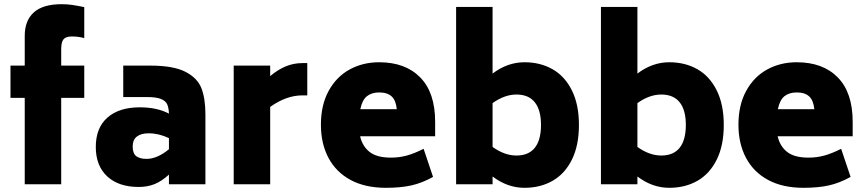

<svg xmlns="http://www.w3.org/2000/svg" viewBox="-20 -879 4118 916"><path d="M272 -645V-566H382V-412H272V0H98V-412H30V-566H98V-708Q98 -781 141.5 -820Q185 -859 274 -859Q301 -859 324.5 -855.5Q348 -852 382 -845V-697Q356 -705 323 -705Q294 -705 283 -691.5Q272 -678 272 -645Z M960 -333V0H786V-46Q751 -14 717 -0.5Q683 13 642 13Q546 13 491.5 -37.5Q437 -88 437 -178Q437 -269 492.5 -318Q548 -367 647 -367Q729 -367 786 -337Q785 -365 777.5 -381.5Q770 -398 747.5 -407Q725 -416 682 -416H568V-566H697Q807 -566 864.5 -536.5Q922 -507 941 -458Q960 -409 960 -333ZM786 -167V-220Q738 -243 689 -243Q653 -243 633 -227.5Q613 -212 613 -180Q613 -147 630 -134Q647 -121 679 -121Q730 -121 786 -167Z M1446 -578V-424H1423Q1346 -424 1269 -369V0H1095V-566H1269V-516Q1306 -547 1343.5 -562.5Q1381 -578 1423 -578Z M1845 -127Q1884 -127 1919.5 -136.5Q1955 -146 2001 -169L2046 -35Q1994 -6 1943 5.5Q1892 17 1821 17Q1722 17 1652.5 -20.5Q1583 -58 1547 -126Q1511 -194 1511 -284Q1511 -378 1548 -445.5Q1585 -513 1648 -547.5Q1711 -582 1789 -582Q1914 -582 1985 -509.5Q2056 -437 2056 -298V-229H1698Q1709 -181 1743.5 -154Q1778 -127 1845 -127ZM1699 -358H1873Q1869 -400 1848.5 -419Q1828 -438 1789 -438Q1753 -438 1730.5 -420Q1708 -402 1699 -358Z M2742 -283Q2742 -185 2708.5 -117.5Q2675 -50 2616.5 -16.5Q2558 17 2482 17Q2401 17 2330 -37V0H2156V-846H2330V-528Q2401 -582 2482 -582Q2558 -582 2616.5 -548.5Q2675 -515 2708.5 -447.5Q2742 -380 2742 -283ZM2561 -283Q2561 -354 2531.5 -391Q2502 -428 2444 -428Q2387 -428 2330 -387V-178Q2387 -137 2444 -137Q2502 -137 2531.5 -174Q2561 -211 2561 -283Z M3433 -283Q3433 -185 3399.5 -117.5Q3366 -50 3307.5 -16.5Q3249 17 3173 17Q3092 17 3021 -37V0H2847V-846H3021V-528Q3092 -582 3173 -582Q3249 -582 3307.5 -548.5Q3366 -515 3399.5 -447.5Q3433 -380 3433 -283ZM3252 -283Q3252 -354 3222.5 -391Q3193 -428 3135 -428Q3078 -428 3021 -387V-178Q3078 -137 3135 -137Q3193 -137 3222.5 -174Q3252 -211 3252 -283Z M3837 -127Q3876 -127 3911.5 -136.5Q3947 -146 3993 -169L4038 -35Q3986 -6 3935 5.5Q3884 17 3813 17Q3714 17 3644.5 -20.5Q3575 -58 3539 -126Q3503 -194 3503 -284Q3503 -378 3540 -445.5Q3577 -513 3640 -547.5Q3703 -582 3781 -582Q3906 -582 3977 -509.5Q4048 -437 4048 -298V-229H3690Q3701 -181 3735.5 -154Q3770 -127 3837 -127ZM3691 -358H3865Q3861 -400 3840.5 -419Q3820 -438 3781 -438Q3745 -438 3722.5 -420Q3700 -402 3691 -358Z"/></svg>

Font: Biryani Heavy
Style: Regular
Weight: 900
Designer: Dan Reynolds and Mathieu Réguer
Foundry: Dan Reynolds and Mathieu Réguer
Version: Version 1.003; ttfautohint (v1.1) -l 5 -r 5 -G 72 -x 0 -D la